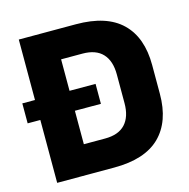

<svg xmlns="http://www.w3.org/2000/svg" viewBox="-97 -733 815 827"><g transform="rotate(-15 311.0 -319.5)"><path d="M1.5 -280.5V-369.5L328 -369V-280ZM167.5 0V-131H307Q367 -131 397 -163.5Q427 -196 427 -256.5V-384.5Q427 -445 397 -477.2Q367 -509.5 307 -509.5H167V-639H312.5Q449 -639 516.8 -573.2Q584.5 -507.5 584.5 -384.5V-256Q584.5 -132.5 517 -66.2Q449.5 0 312.5 0ZM58 0V-639H212V0Z"/></g></svg>

Font: Anek Tamil
Style: Bold
Weight: 700
Designer: Aadarsh Rajan (Tamil), Yesha Goshar (Latin)
Foundry: Ek Type
Version: Version 1.003